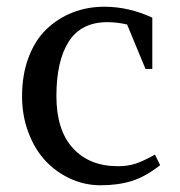

<svg xmlns="http://www.w3.org/2000/svg" viewBox="-20 -533 531 565"><path d="M275.9 12.2Q230 12.2 188.2 -6.6Q146.5 -25.4 114.7 -58.8Q83 -92.3 64 -142.1Q44.9 -191.9 44.9 -250Q44.9 -313 64 -363.8Q83 -414.6 116.5 -446.8Q149.9 -479 193.4 -496.1Q236.8 -513.2 287.1 -513.2Q358.9 -513.2 428.2 -481V-330.1H408.2L354 -460.9Q324.7 -467.8 295.9 -467.8Q219.2 -467.8 182.6 -411.1Q146 -354.5 146 -250Q146 -150.4 194.3 -97.2Q242.7 -43.9 327.1 -43.9Q356 -43.9 379.2 -51.5Q402.3 -59.1 436 -78.1L451.2 -46.9Q407.7 -12.7 367.2 -0.2Q326.7 12.2 275.9 12.2Z"/></svg>

Font: Amethysta
Style: Regular
Weight: 400
Designer: Konstantin Vinogradov, Alexei Vanyashin
Foundry: Cyreal (www.cyreal.org)
Version: Version 1.003